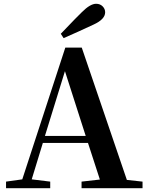

<svg xmlns="http://www.w3.org/2000/svg" viewBox="-20 -997 786 1017"><path d="M12 0V-35L98 -47L326 -745H413L652 -44L735 -35V0H412V-35L509 -46L446 -240H207L148 -47L246 -35V0ZM218 -277H434L324 -620ZM317 -795 302 -818Q327 -844 376 -895Q402 -921 414 -933Q458 -977 489 -977Q510 -977 523.5 -963.5Q537 -950 537 -932Q537 -895 476 -867Q397 -830 317 -795Z"/></svg>

Font: GenRyuMin TW B
Style: Regular
Weight: 700
Version: Version 1.501;PS 1;hotconv 16.6.51;makeotf.lib2.5.65220